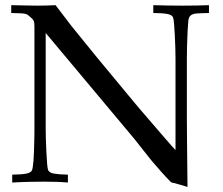

<svg xmlns="http://www.w3.org/2000/svg" viewBox="-20 -714 871 751"><path d="M27.8 0V-30.8Q47.9 -31.2 61.5 -32.2Q75.2 -33.2 84 -35.2Q92.8 -37.1 97.9 -40.3Q103 -43.5 105 -47.9Q106.9 -51.8 108.4 -62.3Q109.9 -72.8 111.1 -87.4Q112.3 -102.1 112.8 -119.1Q113.3 -136.2 113.8 -153.1Q114.3 -169.9 114.5 -184.8Q114.7 -199.7 114.7 -210.4V-608.4Q114.7 -618.2 114 -623.8Q113.3 -629.4 111.3 -633.5Q109.4 -637.7 105.5 -641.1Q101.6 -644.5 95.2 -650.4Q90.8 -654.3 87.4 -656.5Q84 -658.7 77.1 -660.2Q70.3 -661.6 58.1 -662.1Q45.9 -662.6 23.9 -663.1V-693.8Q65.4 -692.9 90.6 -692.4Q115.7 -691.9 126.5 -691.9Q144.5 -691.9 162.1 -692.4Q179.7 -692.9 197.3 -693.8Q218.8 -666.5 233.4 -646.5Q248 -626.5 258.3 -613.8L359.4 -489.3L506.8 -311.5Q512.7 -304.2 525.9 -288.8Q539.1 -273.4 555.9 -253.9Q572.8 -234.4 590.8 -213.4Q608.9 -192.4 624.5 -174.3Q640.1 -156.2 651.6 -143.3Q663.1 -130.4 666.5 -127V-483.9Q666.5 -500 665.8 -525.1Q665 -550.3 663.8 -575.4Q662.6 -600.6 660.9 -620.6Q659.2 -640.6 656.7 -646.5Q654.3 -651.4 648.9 -654.5Q643.6 -657.7 634.3 -659.4Q625 -661.1 611.6 -662.1Q598.1 -663.1 579.6 -663.1V-693.8Q608.9 -692.9 637.7 -692.4Q666.5 -691.9 696.3 -691.9Q724.1 -691.9 749 -692.4Q773.9 -692.9 797.4 -693.8V-663.1Q766.6 -662.6 750.2 -661.4Q733.9 -660.2 726.1 -653.8Q718.3 -647.5 716.8 -633.8Q715.3 -620.1 713.9 -594.7Q710.9 -530.3 710.9 -483.9V-249Q710.9 -213.4 711.7 -147.5Q712.4 -81.5 713.4 17.1L663.1 2.4L651.4 0Q649.9 -0.5 643.8 -6.6Q637.7 -12.7 629.2 -21.7Q620.6 -30.8 611.1 -41.7Q601.6 -52.7 592.8 -62.7Q584 -72.8 577.1 -80.6Q570.3 -88.4 567.9 -91.8L504.9 -171.4L158.7 -585V-210.4Q158.7 -194.8 159.4 -169.7Q160.2 -144.5 161.4 -119.4Q162.6 -94.2 164.3 -74Q166 -53.7 168.5 -47.9Q173.8 -38.1 191.2 -34.9Q208.5 -31.7 245.6 -30.8V0Q223.6 -2 200.4 -2.7Q177.2 -3.4 150.9 -3.4Q122.6 -3.4 92 -2.7Q61.5 -2 27.8 0Z"/></svg>

Font: XB Kayhan
Style: Regular
Weight: 400
Designer: Behnam
Foundry: Irmug
Version: Version 7.300 2009